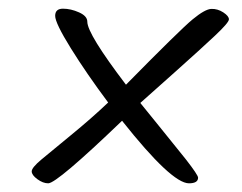

<svg xmlns="http://www.w3.org/2000/svg" viewBox="-20 -561 557 442"><path d="M436 -152Q436 -139 415 -139Q375 -139 261 -283Q111 -139 91 -139Q79 -139 66 -148.5Q53 -158 53 -166.5Q53 -175 75 -193.5Q97 -212 143.5 -250Q190 -288 229 -325Q179 -392 143 -450Q107 -508 107 -524.5Q107 -541 125 -541Q143 -541 162 -532.5Q181 -524 181 -511Q181 -483 270 -366Q395 -493 423.5 -516.5Q452 -540 466.5 -540.5Q481 -541 494 -532.5Q507 -524 507 -516.5Q507 -509 474.5 -478.5Q442 -448 386 -398L303 -324Q318 -306 341.5 -276.5Q365 -247 379 -230Q393 -213 408 -194Q436 -158 436 -152Z"/></svg>

Font: Kalam Light
Style: Regular
Weight: 300
Version: Version 2.001;PS 1.0;hotconv 1.0.79;makeotf.lib2.5.61930; tt